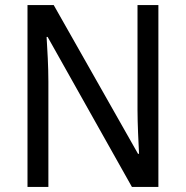

<svg xmlns="http://www.w3.org/2000/svg" viewBox="-20 -734 730 754"><path d="M602 0V-714H520V-302C520 -247 524 -172 526 -130H522L191 -714H88V0H170V-413C170 -475 166 -539 163 -589H167L498 0Z"/></svg>

Font: Noto Sans Malayalam SemiCondensed
Style: Regular
Weight: 400
Width: 4
Designer: Jelle Bosma - Monotype Design Team
Foundry: Monotype Imaging Inc.
Version: Version 2.104